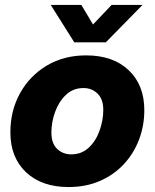

<svg xmlns="http://www.w3.org/2000/svg" viewBox="-20 -754 633 786"><path d="M260.7 11.7Q150.9 11.7 86.7 -48.8Q22.5 -109.4 22.5 -211.9Q22.5 -300.8 62 -372.3Q101.6 -443.8 171.6 -485.6Q241.7 -527.3 332.5 -527.3Q442.9 -527.3 506.8 -466.6Q570.8 -405.8 570.8 -303.2Q570.8 -239.7 549.3 -182.9Q527.8 -126 487.3 -82.3Q446.8 -38.6 389.4 -13.4Q332 11.7 260.7 11.7ZM271.5 -122.1Q314.5 -122.1 343.8 -149.9Q373 -177.7 387.9 -220Q402.8 -262.2 402.8 -304.2Q402.8 -348.1 379.4 -370.8Q356 -393.6 321.8 -393.6Q279.3 -393.6 250 -365.7Q220.7 -337.9 205.6 -295.9Q190.4 -253.9 190.4 -210.9Q190.4 -167 213.9 -144.5Q237.3 -122.1 271.5 -122.1ZM313 -733.9 360.8 -653.8 437 -733.9H563V-733.4L413.1 -580.6H284.2L188 -733.4V-733.9Z"/></svg>

Font: Inter Display ExtraBold
Style: Italic
Weight: 800
Italic angle: -9.39999°
Designer: Rasmus Andersson
Foundry: rsms
Version: Version 4.000;git-a52131595